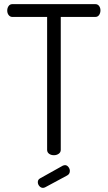

<svg xmlns="http://www.w3.org/2000/svg" viewBox="-20 -751 521 929"><path d="M305 98 199 155Q193 158 188 158Q178 158 170.5 149.5Q163 141 163 130Q163 118 174 112L285 50Q291 48 294 48Q304 48 311 57Q318 66 318 76Q318 91 305 98ZM40 -731H441Q453 -731 459.5 -722Q466 -713 466 -701Q466 -688 459.5 -678.5Q453 -669 441 -669H274V-26Q274 -14 264 -7Q254 0 241 0Q227 0 217.5 -7Q208 -14 208 -26V-669H40Q29 -669 22 -678Q15 -687 15 -700Q15 -712 21.5 -721.5Q28 -731 40 -731Z"/></svg>

Font: Dosis
Style: Regular
Weight: 400
Designer: Edgar Tolentino, Pablo Impallari, Igino Marini
Foundry: Edgar Tolentino, Pablo Impallari, Igino Marini
Version: Version 1.007